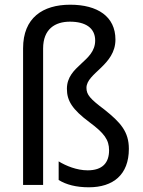

<svg xmlns="http://www.w3.org/2000/svg" viewBox="-20 -785 607 815"><path d="M470 -617C470 -715 394 -765 278 -765C161 -765 78 -709 78 -580V0H163V-579C163 -662 214 -693 277 -693C342 -693 384 -667 384 -613C384 -523 264 -507 264 -408C264 -358 286 -321 360 -266C422 -220 443 -192 443 -147C443 -94 415 -62 352 -62C306 -62 260 -81 229 -100V-21C261 -1 304 10 357 10C460 10 527 -43 527 -153C527 -226 492 -265 423 -320C363 -365 347 -383 347 -412C347 -475 470 -508 470 -617Z"/></svg>

Font: Noto Sans Arabic UI SmCn
Style: Regular
Weight: 400
Width: 4
Designer: Monotype Design Team, Nadine Chahine and Nizar Qandah
Foundry: Monotype Imaging Inc.
Version: Version 2.010